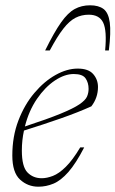

<svg xmlns="http://www.w3.org/2000/svg" viewBox="-20 -695 436 725"><path d="M298 -138.5Q266.5 -77.5 238 -45.2Q209.5 -13 181.8 -1.5Q154 10 125 10Q85 10 55.8 -16.8Q26.5 -43.5 26.5 -108Q26.5 -180 49.5 -240Q72.5 -300 109.8 -344Q147 -388 190 -412Q233 -436 273.5 -436Q314 -436 332 -415.2Q350 -394.5 350 -366.5Q350 -326 325 -293.5Q275.5 -271 209.8 -248Q144 -225 70.5 -202Q62.5 -165 62.5 -126.5Q62.5 -65.5 83.8 -43.8Q105 -22 137.5 -22Q157 -22 179.8 -30.8Q202.5 -39.5 228.2 -64.8Q254 -90 283 -138.5ZM258.5 -415.5Q224 -415.5 187 -390.8Q150 -366 119.5 -321.5Q89 -277 74 -217.5Q159.5 -245.5 208.2 -265.5Q257 -285.5 279.8 -301Q302.5 -316.5 308.5 -330.2Q314.5 -344 314.5 -359.5Q314.5 -382.5 303.2 -399Q292 -415.5 258.5 -415.5ZM315 -639.5Q288 -639.5 265 -627.8Q242 -616 219 -586.5Q196 -557 168 -504.5H150.5Q184.5 -573.5 210.5 -610.2Q236.5 -647 262.2 -661Q288 -675 320 -675Q352.5 -675 371 -661Q389.5 -647 394.5 -610.2Q399.5 -573.5 391 -504.5H377Q384 -579 369.8 -609.2Q355.5 -639.5 315 -639.5Z"/></svg>

Font: Newsreader 16pt ExtraLight
Style: Italic
Weight: 275
Italic angle: -17°
Designer: Hugues Gentile
Foundry: Production Type
Version: Version 1.003; ttfautohint (v1.8.3)